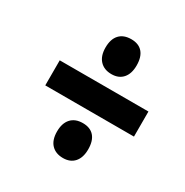

<svg xmlns="http://www.w3.org/2000/svg" viewBox="-132 -734 736 763"><g transform="rotate(30 236.0 -352.5)"><path d="M184 -545Q184 -584 203 -604.5Q222 -625 257 -625Q291 -625 309 -604.5Q327 -584 327 -545Q327 -507 308.5 -486Q290 -465 257 -465Q223 -465 203.5 -486Q184 -507 184 -545ZM52 -410H459V-295H52ZM184 -160Q184 -198 203 -219Q222 -240 257 -240Q291 -240 309 -219.5Q327 -199 327 -160Q327 -122 308.5 -101Q290 -80 257 -80Q223 -80 203.5 -100.5Q184 -121 184 -160Z"/></g></svg>

Font: Noto Sans Display Ex Bold Cond
Style: Italic
Weight: 800
Width: 3
Italic angle: -12°
Designer: Monotype Design team
Foundry: Monotype Imaging Inc.
Version: Version 1.000